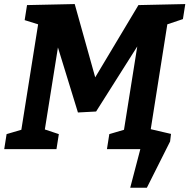

<svg xmlns="http://www.w3.org/2000/svg" viewBox="-22 -724 919 932"><path d="M865.9 -631.3 775.2 -600.9 793.4 -626 706.8 -78.3 698.1 -99.3 777.2 -73 765.7 0H497.1L508.6 -73L604.7 -101.3L576.3 -71.5L652.4 -549.4L675.5 -547.8L444.5 -182.7L356.3 -178L242.1 -549.4L268.3 -550.4L192.9 -78.3L184.5 -99.3L263.6 -73L252.1 0H-1.5L10 -73L103.8 -100.6L79.1 -78.3L165.7 -622.6L181.3 -600.2L97.7 -626.3L109.2 -699.3L340.7 -704.3L447.1 -323.9H425.4L650 -699.3L877.4 -704.3ZM636.5 -113.9 808.1 -74 803.7 -37.3 690.9 187.3H610.1L662.6 -13.2L687.7 0H619.2Z"/></svg>

Font: Bitter Thin
Style: Italic
Weight: 100
Italic angle: -9°
Designer: Sol Matas, and Bitter project Authors
Foundry: Sol Matas
Version: Version 2.002